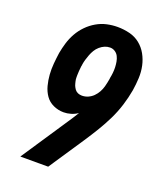

<svg xmlns="http://www.w3.org/2000/svg" viewBox="-138 -832 775 920"><g transform="rotate(20 250.0 -371.5)"><path d="M76 0 233 -236Q242 -250 251.5 -264Q261 -278 269 -292Q253 -281 234.5 -275.5Q216 -270 198 -270Q170 -270 145 -281.5Q120 -293 105 -314.5Q90 -336 83 -362.5Q76 -389 74 -417Q72 -445 74.5 -473.5Q77 -502 81 -530Q86 -557 94 -583.5Q102 -610 116 -635Q130 -660 150.5 -681Q171 -702 196 -716.5Q221 -731 248 -737Q275 -743 302 -743Q334 -743 364 -735.5Q394 -728 417 -709.5Q440 -691 454.5 -665Q469 -639 475.5 -609Q482 -579 480.5 -547Q479 -515 474 -483Q467 -443 454.5 -403Q442 -363 423.5 -325Q405 -287 382.5 -250Q360 -213 336 -177L218 0ZM253 -375Q269 -375 284 -381.5Q299 -388 310.5 -399.5Q322 -411 330 -425.5Q338 -440 342 -455Q345 -465 347 -476Q349 -487 351 -497V-500Q354 -514 355.5 -528.5Q357 -543 356.5 -557Q356 -571 353.5 -585Q351 -599 345 -611Q339 -623 327.5 -630.5Q316 -638 302 -638Q288 -638 275 -632.5Q262 -627 250.5 -617Q239 -607 231.5 -594.5Q224 -582 219 -569Q214 -556 210 -542.5Q206 -529 204 -516V-513Q202 -506 202 -501.5Q202 -497 201 -491.5Q200 -486 200 -481Q200 -476 199.5 -470.5Q199 -465 199 -459.5Q199 -454 199 -449Q199 -444 199.5 -438.5Q200 -433 201.5 -428Q203 -423 204 -418Q205 -413 207 -408.5Q209 -404 211.5 -399.5Q214 -395 217 -391Q220 -387 224 -384Q228 -381 232.5 -379Q237 -377 242.5 -376Q248 -375 253 -375Z"/></g></svg>

Font: Iosevka Extrabold
Style: Italic
Weight: 800
Italic angle: -9°
Monospace: yes
Designer: Belleve Invis
Foundry: Belleve Invis
Version: Version 32.5.0; ttfautohint (v1.8.4)